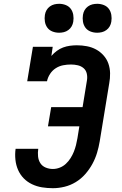

<svg xmlns="http://www.w3.org/2000/svg" viewBox="-20 -981 640 1009"><path d="M258 8Q229 8 201 3.5Q173 -1 148 -13Q123 -25 104.5 -44Q86 -63 75 -88Q64 -113 61 -142Q58 -171 62 -199H181Q178 -179 180 -159Q182 -139 192 -123.5Q202 -108 220 -100.5Q238 -93 258 -93Q276 -93 294 -100Q312 -107 326 -120Q340 -133 350.5 -149.5Q361 -166 368 -183.5Q375 -201 379.5 -219Q384 -237 387 -255L397 -317H232L249 -418H414L437 -559Q440 -577 436 -594.5Q432 -612 419 -623Q406 -634 388.5 -638Q371 -642 353 -642Q332 -642 311.5 -638Q291 -634 273 -622.5Q255 -611 243 -592.5Q231 -574 227 -554H123L153 -735H257L250 -687Q263 -702 278.5 -713.5Q294 -725 311.5 -731.5Q329 -738 347.5 -740.5Q366 -743 384 -743Q411 -743 437 -738Q463 -733 485 -721Q507 -709 524 -690Q541 -671 549.5 -647Q558 -623 558.5 -596Q559 -569 554 -543L504 -238Q499 -208 490 -178Q481 -148 465.5 -119.5Q450 -91 428 -66Q406 -41 378 -24Q350 -7 319 0.5Q288 8 258 8ZM491 -809Q472 -809 455.5 -815.5Q439 -822 429 -835.5Q419 -849 416 -867Q413 -885 416 -903Q418 -916 424.5 -927.5Q431 -939 442 -947Q453 -955 465.5 -958Q478 -961 491 -961Q509 -961 525.5 -954.5Q542 -948 552 -934.5Q562 -921 565 -903Q568 -885 565 -867Q563 -854 556.5 -842.5Q550 -831 539 -823Q528 -815 515.5 -812Q503 -809 491 -809ZM291 -809Q272 -809 255.5 -815.5Q239 -822 229 -835.5Q219 -849 216 -867Q213 -885 216 -903Q218 -916 224.5 -927.5Q231 -939 242 -947Q253 -955 265.5 -958Q278 -961 291 -961Q309 -961 325.5 -954.5Q342 -948 352 -934.5Q362 -921 365 -903Q368 -885 365 -867Q363 -854 356.5 -842.5Q350 -831 339 -823Q328 -815 315.5 -812Q303 -809 291 -809Z"/></svg>

Font: Iosevka Etoile Oblique
Style: Bold
Weight: 700
Italic angle: -9°
Designer: Belleve Invis
Foundry: Belleve Invis
Version: Version 15.5.2; ttfautohint (v1.8.4)